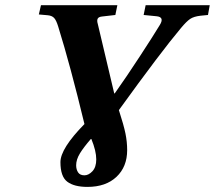

<svg xmlns="http://www.w3.org/2000/svg" viewBox="-20 -712 835 746"><path d="M275.9 -69.8Q275.9 -53.7 283.4 -42.2Q291 -30.8 308.1 -30.8Q324.2 -30.8 339.1 -46.6Q354 -62.5 354 -92.8Q354 -125.5 335 -171.9H333Q305.7 -140.6 290.8 -116.5Q275.9 -92.3 275.9 -69.8ZM130.9 -655.8 139.2 -691.9H436L428.2 -653.8L377 -647.9Q362.8 -646.5 359.4 -639.2Q356 -631.8 359.9 -619.1L423.8 -349.1H425.8Q471.2 -413.1 523.9 -493.9Q576.7 -574.7 601.1 -615.2Q620.1 -646 587.9 -648.9L538.1 -653.8L545.9 -691.9H794.9L788.1 -653.8L758.8 -650.9Q732.9 -647.9 718.8 -638.4Q704.6 -628.9 683.1 -603Q605.5 -510.7 441.9 -284.2Q460.9 -225.6 467.5 -193.1Q474.1 -160.6 474.1 -128.9Q474.1 -64 432.6 -24.9Q391.1 14.2 319.8 14.2Q268.1 14.2 241.5 -5.9Q214.8 -25.9 214.8 -82Q214.8 -134.8 308.1 -230Q253.4 -457 206.1 -608.9Q198.7 -633.3 190.2 -642.3Q181.6 -651.4 165 -652.8Z"/></svg>

Font: Linguistics Pro
Style: Bold Italic
Weight: 700
Italic angle: -12°
Designer: Stefan Peev, Context Ltd
Foundry: Stefan Peev, Context Ltd
Version: Version 001.000